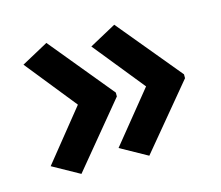

<svg xmlns="http://www.w3.org/2000/svg" viewBox="-72 -581 718 623"><g transform="rotate(-15 287.5 -270.0)"><path d="M535 -263V-276L358 -490L268 -441L406 -270L268 -100L358 -50ZM306 -263V-276L130 -490L40 -441L177 -270L40 -100L130 -50Z"/></g></svg>

Font: Noto Sans Gunjala Gondi Semibold
Style: Regular
Weight: 400
Designer: Ek Type
Foundry: Ek Type
Version: Version 1.004